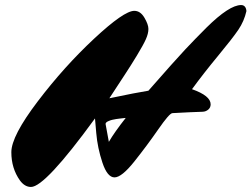

<svg xmlns="http://www.w3.org/2000/svg" viewBox="-20 -708 998 762"><path d="M357 -238Q159 34 103 34Q78 34 59 8Q25 -40 25 -104Q25 -168 130 -306Q235 -444 353.5 -554.5Q472 -665 513 -665Q537 -665 553 -638Q569 -611 569 -593Q569 -575 559 -552.5Q549 -530 523.5 -488Q498 -446 477.5 -415Q457 -384 414 -318Q524 -341 569 -348Q676 -470 714.5 -511Q753 -552 799 -598Q890 -688 937 -688Q946 -688 951.5 -682Q957 -676 958 -664Q949 -624 926 -590Q903 -556 845.5 -486.5Q788 -417 742 -354Q816 -328 816 -294Q816 -281 806.5 -273Q797 -265 784.5 -264.5Q772 -264 732 -262.5Q692 -261 664 -259Q652 -258 608 -194.5Q564 -131 513.5 -67.5Q463 -4 434.5 -4Q406 -4 386.5 -62.5Q367 -121 362 -180ZM399 -216 412 -145Q434 -183 479 -240Q477 -240 469.5 -239Q462 -238 456 -237.5Q450 -237 441 -235.5Q432 -234 425.5 -232.5Q419 -231 412 -228Q399 -223 399 -216Z"/></svg>

Font: Mrs Sheppards
Style: Regular
Weight: 400
Version: Version 1.000